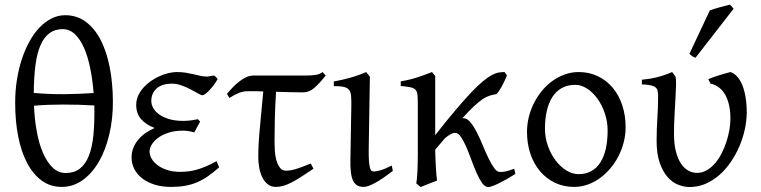

<svg xmlns="http://www.w3.org/2000/svg" viewBox="-20 -772 3202 808"><path d="M244.1 -649.4Q210.9 -649.4 188 -632.3Q165 -615.2 150.4 -581.5Q135.7 -547.9 129.2 -497.6Q122.6 -447.3 122.1 -380.9Q190.4 -375 252.7 -375.7Q314.9 -376.5 374 -380.4Q369.6 -436 359.6 -485.1Q349.6 -534.2 333.5 -570.8Q317.4 -607.4 294.9 -628.4Q272.5 -649.4 244.1 -649.4ZM256.8 -43.9Q292 -43.9 315.9 -62.3Q339.8 -80.6 354 -116.5Q368.2 -152.3 373.3 -205.6Q378.4 -258.8 377 -328.1Q345.2 -330.1 312.3 -331.1Q279.3 -332 246.6 -332Q213.9 -332 182.6 -330.8Q151.4 -329.6 123 -327.1Q125.5 -269 135 -217.5Q144.5 -166 161.4 -127.4Q178.2 -88.9 201.9 -66.4Q225.6 -43.9 256.8 -43.9ZM455.1 -347.2Q455.6 -272 439.9 -206.1Q424.3 -140.1 395.8 -91.1Q367.2 -42 327.4 -13.7Q287.6 14.6 239.7 14.6Q191.9 14.6 155.3 -12.2Q118.7 -39.1 94 -86.2Q69.3 -133.3 56.6 -197.5Q43.9 -261.7 43.9 -336.9Q43.5 -386.7 50.8 -433.6Q58.1 -480.5 71.5 -521.7Q85 -563 103.8 -597.2Q122.6 -631.3 146.2 -656Q169.9 -680.7 197 -694.3Q224.1 -708 254.4 -708Q304.2 -708 341.8 -679.7Q379.4 -651.4 404.3 -602.5Q429.2 -553.7 441.9 -488Q454.6 -422.4 455.1 -347.2Z M896 -439Q886.7 -422.9 876.7 -410.2Q866.7 -397.5 857.9 -388.7Q849.1 -379.9 842.3 -375.5Q835.4 -371.1 832 -371.1Q826.7 -371.1 813.5 -378.7Q800.3 -386.2 782.7 -395.5Q765.1 -404.8 744.4 -412.4Q723.6 -419.9 704.1 -419.9Q661.1 -419.9 638.9 -399.4Q616.7 -378.9 616.7 -347.2Q616.7 -332 625 -317.1Q633.3 -302.2 650.1 -290.3Q667 -278.3 692.1 -270.8Q717.3 -263.2 751.5 -263.2Q764.6 -263.2 781.2 -265.1Q797.9 -267.1 812.5 -270.5L822.3 -260.3L797.4 -214.8Q783.2 -218.8 772.5 -220.5Q761.7 -222.2 750 -222.2Q714.8 -222.2 688.5 -213.4Q662.1 -204.6 644.5 -191.4Q627 -178.2 618.2 -163.1Q609.4 -147.9 609.4 -135.3Q609.4 -118.2 618.9 -102.8Q628.4 -87.4 645.5 -75.2Q662.6 -63 686 -55.9Q709.5 -48.8 737.3 -48.8Q754.4 -48.8 771.7 -50.8Q789.1 -52.7 807.6 -57.9Q826.2 -63 846.9 -71.8Q867.7 -80.6 891.1 -93.8L902.3 -67.9Q877.4 -45.9 855 -30.3Q832.5 -14.6 808.6 -4.6Q784.7 5.4 758.3 10Q731.9 14.6 699.7 14.6Q662.6 14.6 632.1 5.4Q601.6 -3.9 579.6 -20.5Q557.6 -37.1 545.7 -59.8Q533.7 -82.5 533.7 -109.4Q533.7 -130.4 541 -149.2Q548.3 -168 561.5 -183.8Q574.7 -199.7 592.5 -212.2Q610.4 -224.6 630.9 -233.4Q594.2 -247.1 573.7 -270.8Q553.2 -294.4 553.2 -330.6Q553.2 -351.1 561.5 -369.4Q569.8 -387.7 583.5 -403.1Q597.2 -418.5 614.7 -430.7Q632.3 -442.9 651.4 -451.4Q670.4 -460 689.2 -464.4Q708 -468.8 724.1 -468.8Q745.6 -468.8 763.2 -465.8Q780.8 -462.9 796.1 -459.2Q811.5 -455.6 825 -452.6Q838.4 -449.7 852.1 -449.7Q853.5 -449.7 857.4 -450.4Q861.3 -451.2 866 -451.9Q870.6 -452.6 874.8 -453.4Q878.9 -454.1 880.4 -454.1Q885.7 -451.7 888.9 -447.8Q892.1 -443.8 896 -439Z M1299.3 -62Q1271.5 -43.5 1249.3 -29.1Q1227.1 -14.6 1208.3 -4.9Q1189.5 4.9 1173.1 9.8Q1156.7 14.6 1141.1 14.6Q1120.6 14.6 1106.4 3.2Q1092.3 -8.3 1083.5 -26.4Q1074.7 -44.4 1070.8 -66.9Q1066.9 -89.4 1066.9 -111.3Q1066.9 -168 1074 -238Q1081.1 -308.1 1087.9 -387.2Q1075.2 -387.7 1064.2 -387.9Q1053.2 -388.2 1044.4 -388.2H1024.4Q1004.4 -388.2 987.1 -381.6Q969.7 -375 945.3 -359.9L935.1 -377Q946.8 -391.1 960 -404.8Q973.1 -418.5 987.3 -429.4Q1001.5 -440.4 1016.6 -447.3Q1031.7 -454.1 1047.4 -454.1H1266.1Q1290.5 -454.1 1308.3 -456.8Q1326.2 -459.5 1337.4 -468.8L1350.6 -454.1Q1325.7 -422.4 1303.5 -402.8Q1281.2 -383.3 1255.9 -383.3Q1234.9 -383.3 1204.3 -384Q1173.8 -384.8 1141.6 -385.7Q1137.7 -321.3 1136.5 -269Q1135.3 -216.8 1135.3 -175.3Q1135.3 -159.7 1136.5 -138.7Q1137.7 -117.7 1142.8 -98.9Q1147.9 -80.1 1157.5 -66.9Q1167 -53.7 1184.1 -53.7Q1193.4 -53.7 1203.4 -55.4Q1213.4 -57.1 1225.6 -60.8Q1237.8 -64.5 1252.9 -70.1Q1268.1 -75.7 1287.6 -84Z M1633.3 -53.2Q1588.4 -18.1 1557.6 -1.7Q1526.9 14.6 1510.7 14.6Q1493.7 14.6 1482.7 7.8Q1471.7 1 1465.3 -12.9Q1459 -26.9 1456.5 -48.3Q1454.1 -69.8 1454.6 -99.1L1458.5 -326.7Q1459 -352.1 1457.5 -368.2Q1456.1 -384.3 1449 -393.6Q1441.9 -402.8 1426.8 -406.2Q1411.6 -409.7 1384.8 -409.7V-429.2Q1416.5 -434.6 1452.6 -444.6Q1488.8 -454.6 1521 -468.8L1536.6 -449.2L1531.7 -147.9Q1531.2 -114.3 1532.7 -94.7Q1534.2 -75.2 1537.1 -65.2Q1540 -55.2 1544.2 -52.7Q1548.3 -50.3 1553.7 -50.3Q1561 -50.3 1579.3 -54.9Q1597.7 -59.6 1628.4 -75.2Z M2148.9 -40Q2128.9 -27.3 2111.1 -17.3Q2093.3 -7.3 2078.1 0Q2063 7.3 2051.8 11.2Q2040.5 15.1 2034.2 15.1Q2021 15.1 2009 -1.7Q1997.1 -18.6 1985.8 -43.9Q1974.6 -69.3 1963.9 -98.9Q1953.1 -128.4 1942.1 -153.8Q1931.2 -179.2 1919.7 -196Q1908.2 -212.9 1895.5 -212.9Q1886.7 -212.9 1875.5 -206.8Q1864.3 -200.7 1852.5 -190.4L1811.5 -142.1Q1811.5 -127.9 1812.3 -109.6Q1813 -91.3 1814 -72.8Q1814.9 -54.2 1816.4 -38.1Q1817.9 -22 1819.3 -12.2Q1813 -9.8 1804.2 -6.3Q1795.4 -2.9 1785.9 0.7Q1776.4 4.4 1767.1 8.3Q1757.8 12.2 1750.5 15.1L1731.9 0Q1733.4 -7.8 1734.6 -20.8Q1735.8 -33.7 1736.6 -49.8Q1737.3 -65.9 1737.8 -84.7Q1738.3 -103.5 1738.3 -123V-328.6Q1738.3 -355.5 1737.1 -370.6Q1735.8 -385.7 1729.2 -393.6Q1722.7 -401.4 1708 -404.5Q1693.4 -407.7 1666.5 -410.2V-429.7Q1684.6 -432.6 1702.9 -437Q1721.2 -441.4 1738.3 -447Q1755.4 -452.6 1770.5 -458.3Q1785.6 -463.9 1797.9 -468.8L1811.5 -452.1V-203.1Q1860.4 -265.6 1897.7 -309.6Q1935.1 -353.5 1963.1 -383.1Q1991.2 -412.6 2012 -429.7Q2032.7 -446.8 2048.8 -455.6Q2064.9 -464.4 2077.9 -466.6Q2090.8 -468.8 2103.5 -468.8Q2106.9 -464.4 2108.9 -460.9L2112.3 -455.6Q2112.8 -454.6 2113.3 -454.1Q2103.5 -430.2 2092 -408.9Q2080.6 -387.7 2069.3 -376Q2053.2 -373.5 2039.6 -369.1Q2025.9 -364.7 2010 -354Q1994.1 -343.3 1974.1 -324.5Q1954.1 -305.7 1925.8 -274.4H1930.2Q1945.8 -274.4 1959.7 -257.6Q1973.6 -240.7 1986.3 -215.8Q1999 -190.9 2011.2 -161.4Q2023.4 -131.8 2035.4 -106.9Q2047.4 -82 2059.3 -65.2Q2071.3 -48.3 2084 -48.3Q2092.3 -48.3 2099.1 -49.1Q2106 -49.8 2112.8 -51.5Q2119.6 -53.2 2127 -55.9Q2134.3 -58.6 2144 -62Z M2537.1 -222.2Q2537.1 -260.7 2525.1 -295.7Q2513.2 -330.6 2493.9 -357.2Q2474.6 -383.8 2450.2 -399.4Q2425.8 -415 2400.9 -415Q2367.2 -415 2343 -400.9Q2318.8 -386.7 2303.5 -362.1Q2288.1 -337.4 2280.8 -303.7Q2273.4 -270 2273.4 -231Q2273.4 -192.4 2285.9 -157.5Q2298.3 -122.6 2318.6 -96.2Q2338.9 -69.8 2364 -54.4Q2389.2 -39.1 2414.6 -39.1Q2445.3 -39.1 2468.5 -52Q2491.7 -64.9 2506.8 -88.9Q2522 -112.8 2529.5 -146.5Q2537.1 -180.2 2537.1 -222.2ZM2612.8 -236.8Q2612.8 -204.1 2604.7 -172.9Q2596.7 -141.6 2582.3 -113.8Q2567.9 -85.9 2547.6 -62.3Q2527.3 -38.6 2503.4 -21.5Q2479.5 -4.4 2452.1 5.1Q2424.8 14.6 2396 14.6Q2352.1 14.6 2315.4 -2.9Q2278.8 -20.5 2252.7 -51.3Q2226.6 -82 2212.2 -124.5Q2197.8 -167 2197.8 -216.8Q2197.8 -249 2205.6 -280.3Q2213.4 -311.5 2227.8 -339.6Q2242.2 -367.7 2262 -391.4Q2281.7 -415 2305.9 -432.1Q2330.1 -449.2 2357.7 -459Q2385.3 -468.8 2415 -468.8Q2459.5 -468.8 2496.1 -451.2Q2532.7 -433.6 2558.6 -402.6Q2584.5 -371.6 2598.6 -329.1Q2612.8 -286.6 2612.8 -236.8Z M3122.6 -296.4Q3122.1 -262.2 3114 -225.8Q3106 -189.5 3091.1 -155Q3076.2 -120.6 3054.9 -89.6Q3033.7 -58.6 3007.1 -35.4Q2980.5 -12.2 2949 1.5Q2917.5 15.1 2882.3 15.1Q2858.9 15.1 2834 5.4Q2809.1 -4.4 2789.1 -27.3Q2769 -50.3 2756.1 -87.6Q2743.2 -125 2743.2 -180.2Q2743.2 -206.1 2744.1 -228.3Q2745.1 -250.5 2746.3 -272.5Q2747.6 -294.4 2748.5 -317.4Q2749.5 -340.3 2749.5 -367.2Q2749.5 -380.4 2747.6 -389.4Q2745.6 -398.4 2738.5 -404.3Q2731.4 -410.2 2718 -413.1Q2704.6 -416 2681.2 -417V-436.5Q2714.8 -439.5 2745.1 -447Q2775.4 -454.6 2808.6 -468.8L2822.8 -449.7Q2825.7 -437 2825 -413.1Q2824.2 -389.2 2822.5 -357.2Q2820.8 -325.2 2818.6 -287.1Q2816.4 -249 2816.4 -209Q2816.4 -165.5 2824.5 -134.5Q2832.5 -103.5 2845.9 -83.5Q2859.4 -63.5 2876.7 -54Q2894 -44.4 2913.1 -44.4Q2935.1 -44.4 2954.1 -55.4Q2973.1 -66.4 2988.8 -84.5Q3004.4 -102.5 3016.4 -125.7Q3028.3 -148.9 3036.6 -174.1Q3044.9 -199.2 3049.3 -224.1Q3053.7 -249 3053.7 -270Q3054.2 -299.8 3049.1 -325.2Q3043.9 -350.6 3033.7 -370.1Q3023.4 -389.6 3007.3 -402.6Q2991.2 -415.5 2969.7 -420.4L2960.9 -439Q2970.2 -442.9 2982.2 -447.3Q2994.1 -451.7 3007.1 -455.6Q3020 -459.5 3032.2 -462.9Q3044.4 -466.3 3053.7 -468.8Q3069.3 -463.9 3082 -450Q3094.7 -436 3103.8 -414.1Q3112.8 -392.1 3117.7 -362.5Q3122.6 -333 3122.6 -296.4ZM2907.2 -529.3Q2903.3 -530.3 2900.4 -531.5Q2897.5 -532.7 2894.5 -534.7Q2891.6 -536.6 2888.7 -539.1Q2885.7 -541.5 2881.3 -545.4L2967.3 -728.5Q2975.1 -731.4 2985.8 -734.6Q2996.6 -737.8 3008.3 -741.2Q3020 -744.6 3031.5 -747.3Q3043 -750 3052.2 -752.4L3067.4 -735.4Z"/></svg>

Font: Noto Serif Devanagari
Style: Bold
Weight: 700
Designer: Monotype Design Team
Foundry: Monotype Imaging Inc.
Version: Version 1.01